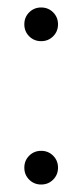

<svg xmlns="http://www.w3.org/2000/svg" viewBox="-20 -489 210 513"><path d="M90 -379Q71 -379 58 -392Q45 -405 45 -424Q45 -443 58 -456Q71 -469 90 -469Q109 -469 122 -456Q135 -443 135 -424Q135 -405 122 -392Q109 -379 90 -379ZM90 4Q71 4 58 -9Q45 -22 45 -41Q45 -60 58 -73Q71 -86 90 -86Q109 -86 122 -73Q135 -60 135 -41Q135 -22 122 -9Q109 4 90 4Z"/></svg>

Font: Constantine
Style: Regular
Weight: 400
Designer: Dukom Design
Version: Version 1.001;PS 001.001;hotconv 1.0.56;makeotf.lib2.0.21325